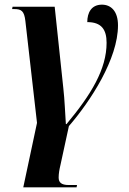

<svg xmlns="http://www.w3.org/2000/svg" viewBox="-20 -565 554 825"><path d="M80 240H309L311 230H275C244 230 232 219 232 198C232 181 235 164 240 143L276 -23C370 -132 487 -312 487 -456C487 -517 457 -545 418 -545C373 -545 355 -511 355 -470C416 -470 438 -438 438 -381C438 -268 372 -159 266 -32H263C260 -72 258 -136 252 -187L215 -536H34L32 -526H41C72 -526 84 -518 89 -475L139 -37Z"/></svg>

Font: Noto Serif Display Condensed
Style: Bold Italic
Weight: 700
Width: 3
Italic angle: -12°
Designer: Monotype Design Team
Foundry: Monotype Imaging Inc.
Version: Version 2.009